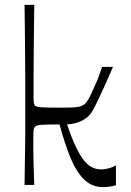

<svg xmlns="http://www.w3.org/2000/svg" viewBox="-20 -760 538 790"><path d="M81 1Q82 -62 82.5 -102.5Q83 -143 83.5 -168Q84 -193 84 -209.5Q84 -226 84 -240Q84 -254 84 -274Q84 -293 84 -326.5Q84 -360 84 -405Q84 -450 83.5 -503.5Q83 -557 82.5 -617Q82 -677 81 -740H121Q120 -679 119.5 -618Q119 -557 118.5 -504Q118 -451 118 -413Q118 -375 118 -362Q118 -344 119.5 -336.5Q121 -329 124 -325Q130 -320 152 -318.5Q174 -317 222 -317Q261 -317 281 -318Q301 -319 310 -322Q319 -325 326 -330Q336 -337 346.5 -356.5Q357 -376 366 -398Q376 -419 380.5 -430.5Q385 -442 389 -453Q393 -464 400 -485H445Q421 -429 404 -392.5Q387 -356 376.5 -334Q366 -312 358.5 -300.5Q351 -289 345 -283Q336 -274 322 -266Q308 -258 291 -253.5Q274 -249 256 -248Q278 -183 299 -142Q320 -101 343 -82Q366 -63 396 -63Q413 -63 430 -68Q447 -73 457 -80V2Q452 4 443 6Q434 8 424 9Q414 10 404 10Q358 10 325.5 -22Q293 -54 269.5 -112Q246 -170 225 -248Q173 -248 150 -246.5Q127 -245 122 -236Q118 -230 117.5 -216.5Q117 -203 117 -168Q117 -163 117 -143Q117 -123 118 -96Q119 -69 119.5 -43Q120 -17 121 1Z"/></svg>

Font: Ojuju Medium
Style: Regular
Weight: 500
Designer: Chisaokwu Joboson, Mirko Velimirovic
Foundry: Udi Foundry
Version: Version 1.000